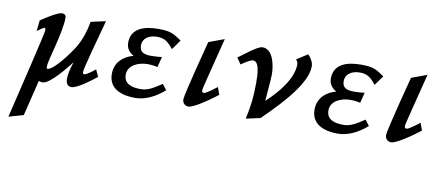

<svg xmlns="http://www.w3.org/2000/svg" viewBox="-68 -734 2925 1277"><g transform="rotate(10 1394.5 -95.0)"><path d="M33 284 132 256 191 15C191 15 202 20 218 20C267 20 370 -113 397 -147C384 -105 373 -73 373 -29C373 -14 378 18 411 18C449 18 542 -53 575 -80L553 -127C553 -127 499 -81 480 -81C474 -81 470 -85 470 -95C470 -119 527 -325 562 -454L462 -432C451 -367 431 -309 402 -258C376 -213 275 -74 233 -74C228 -74 227 -80 227 -89C227 -133 293 -329 293 -430C293 -445 283 -455 267 -455C233 -455 158 -402 127 -383L119 -310C144 -327 162 -340 167 -340C174 -340 175 -329 175 -324C175 -304 72 121 33 284Z M661 -116C661 -11 756 15 840 15C910 15 978 -20 1036 -71L1007 -109C956 -76 918 -49 868 -49C804 -49 753 -66 753 -127C753 -193 826 -221 885 -221C924 -221 952 -213 952 -213L970 -284C970 -284 936 -279 897 -279C849 -279 819 -291 819 -336C819 -386 863 -411 916 -411C966 -411 991 -391 1026 -347L1073 -413C1020 -448 1003 -464 915 -464C825 -464 732 -440 732 -339C732 -300 754 -274 783 -259C715 -241 661 -194 661 -116Z M1159 -32C1159 -5 1178 10 1200 10C1232 10 1320 -49 1389 -102L1371 -152C1371 -152 1302 -97 1286 -97C1277 -97 1272 -100 1272 -114C1272 -127 1325 -330 1361 -474L1256 -435C1256 -435 1159 -67 1159 -32Z M1464 -368 1493 -326C1509 -337 1552 -367 1571 -367C1614 -367 1617 -283 1617 -224C1617 -127 1609 -65 1590 23L1686 2C1841 -148 1962 -290 1962 -396C1962 -420 1947 -449 1925 -471L1851 -423C1851 -423 1865 -410 1865 -391C1865 -296 1778 -190 1697 -116C1697 -116 1710 -269 1710 -295C1710 -357 1690 -464 1618 -464C1583 -464 1497 -389 1464 -368Z M2030 -116C2030 -11 2125 15 2209 15C2279 15 2347 -20 2405 -71L2376 -109C2325 -76 2287 -49 2237 -49C2173 -49 2122 -66 2122 -127C2122 -193 2195 -221 2254 -221C2293 -221 2321 -213 2321 -213L2339 -284C2339 -284 2305 -279 2266 -279C2218 -279 2188 -291 2188 -336C2188 -386 2232 -411 2285 -411C2335 -411 2360 -391 2395 -347L2442 -413C2389 -448 2372 -464 2284 -464C2194 -464 2101 -440 2101 -339C2101 -300 2123 -274 2152 -259C2084 -241 2030 -194 2030 -116Z M2528 -32C2528 -5 2547 10 2569 10C2601 10 2689 -49 2758 -102L2740 -152C2740 -152 2671 -97 2655 -97C2646 -97 2641 -100 2641 -114C2641 -127 2694 -330 2730 -474L2625 -435C2625 -435 2528 -67 2528 -32Z"/></g></svg>

Font: KpSans
Style: BoldItalic
Weight: 700
Italic angle: -11°
Version: Version 0.66